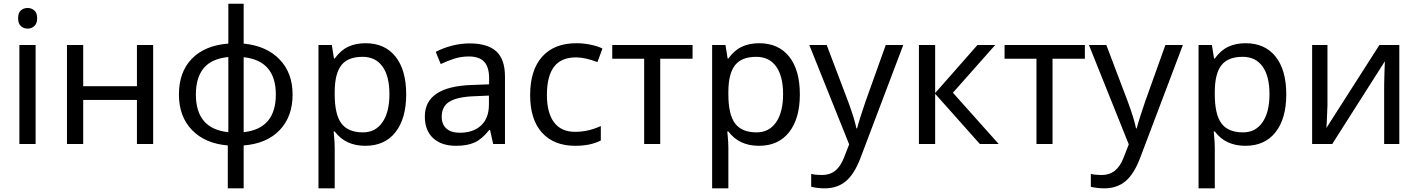

<svg xmlns="http://www.w3.org/2000/svg" viewBox="-20 -780 7686 1040"><path d="M172.9 0H85V-536.1H172.9ZM78.1 -681.2Q78.1 -710.4 93 -723.6Q107.9 -736.8 129.9 -736.8Q150.4 -736.8 165.8 -723.6Q181.2 -710.4 181.2 -681.2Q181.2 -652.3 165.8 -638.7Q150.4 -625 129.9 -625Q107.9 -625 93 -638.7Q78.1 -652.3 78.1 -681.2Z M430.7 -536.1V-313H721.7V-536.1H809.6V0H721.7V-238.8H430.7V0H342.8V-536.1Z M1564.9 -268.1Q1564.9 -148.4 1494.9 -75.2Q1424.8 -2 1299.8 7.8V240.2H1213.9V7.8Q1090.8 -2.4 1020 -75.7Q949.2 -148.9 949.2 -268.1Q949.2 -390.1 1019.5 -462.2Q1089.8 -534.2 1216.8 -543.9V-759.8H1299.8V-543.9Q1423.3 -531.7 1494.1 -458.5Q1564.9 -385.3 1564.9 -268.1ZM1041 -268.1Q1041 -82 1216.8 -64V-471.2Q1125 -461.9 1083 -410.4Q1041 -358.9 1041 -268.1ZM1474.1 -268.1Q1474.1 -451.2 1299.8 -470.2V-64Q1474.1 -83 1474.1 -268.1Z M1959 9.8Q1851.1 9.8 1793 -67.9H1787.1L1789.1 -47.9Q1793 -9.8 1793 20V240.2H1705.1V-536.1H1777.3L1789.1 -462.9H1793Q1824.2 -506.8 1865.2 -526.4Q1906.2 -545.9 1960 -545.9Q2064.5 -545.9 2122.3 -473.4Q2180.2 -400.9 2180.2 -269Q2180.2 -137.7 2122.1 -64Q2064 9.8 1959 9.8ZM1944.3 -472.2Q1864.7 -472.2 1829.3 -427.2Q1793.9 -382.3 1793 -286.1V-269Q1793 -160.2 1829.1 -111.6Q1865.2 -63 1946.3 -63Q2013.7 -63 2051.5 -117.7Q2089.4 -172.4 2089.4 -270Q2089.4 -368.2 2051.5 -420.2Q2013.7 -472.2 1944.3 -472.2Z M2651.4 0 2634.3 -76.2H2630.4Q2590.3 -25.9 2550.5 -8.1Q2510.7 9.8 2450.2 9.8Q2371.1 9.8 2326.2 -31.7Q2281.2 -73.2 2281.2 -148.9Q2281.2 -312 2538.6 -319.8L2629.4 -323.2V-355Q2629.4 -416 2603 -445.1Q2576.7 -474.1 2518.6 -474.1Q2476.1 -474.1 2438.2 -461.4Q2400.4 -448.7 2367.2 -433.1L2340.3 -499Q2380.9 -520.5 2428.7 -532.7Q2476.6 -544.9 2523.4 -544.9Q2620.6 -544.9 2668 -502Q2715.3 -459 2715.3 -365.2V0ZM2470.2 -61Q2543.9 -61 2586.2 -100.8Q2628.4 -140.6 2628.4 -213.9V-262.2L2549.3 -258.8Q2457 -255.4 2414.8 -229.5Q2372.6 -203.6 2372.6 -147.9Q2372.6 -106 2398.2 -83.5Q2423.8 -61 2470.2 -61Z M3096.2 9.8Q2980.5 9.8 2916 -61.3Q2851.6 -132.3 2851.6 -265.1Q2851.6 -399.9 2916.7 -472.9Q2981.9 -545.9 3102.5 -545.9Q3141.6 -545.9 3179.9 -537.8Q3218.3 -529.8 3243.2 -517.1L3216.3 -443.8Q3148.4 -469.2 3100.6 -469.2Q3019.5 -469.2 2981 -418.2Q2942.4 -367.2 2942.4 -266.1Q2942.4 -168.9 2981 -117.4Q3019.5 -65.9 3095.2 -65.9Q3166 -65.9 3234.4 -97.2V-19Q3178.7 9.8 3096.2 9.8Z M3731.4 -461.9H3556.2V0H3469.2V-461.9H3296.4V-536.1H3731.4Z M4091.3 9.8Q3983.4 9.8 3925.3 -67.9H3919.4L3921.4 -47.9Q3925.3 -9.8 3925.3 20V240.2H3837.4V-536.1H3909.7L3921.4 -462.9H3925.3Q3956.5 -506.8 3997.6 -526.4Q4038.6 -545.9 4092.3 -545.9Q4196.8 -545.9 4254.6 -473.4Q4312.5 -400.9 4312.5 -269Q4312.5 -137.7 4254.4 -64Q4196.3 9.8 4091.3 9.8ZM4076.7 -472.2Q3997.1 -472.2 3961.7 -427.2Q3926.3 -382.3 3925.3 -286.1V-269Q3925.3 -160.2 3961.4 -111.6Q3997.6 -63 4078.6 -63Q4146 -63 4183.8 -117.7Q4221.7 -172.4 4221.7 -270Q4221.7 -368.2 4183.8 -420.2Q4146 -472.2 4076.7 -472.2Z M4363.8 -536.1H4458L4573.7 -231Q4610.4 -131.3 4618.7 -85H4622.6Q4627 -103 4642.6 -152.6Q4658.2 -202.1 4668.9 -231.9L4777.8 -536.1H4872.6L4641.6 74.2Q4607.9 163.1 4561.5 201.7Q4515.1 240.2 4446.8 240.2Q4410.2 240.2 4374 231.9V162.1Q4398.4 168 4432.6 168Q4474.6 168 4503.9 144.8Q4533.2 121.6 4551.8 73.2L4579.6 2Z M5274.4 -536.1H5370.6L5141.6 -277.8L5389.6 0H5287.6L5045.4 -272V0H4957.5V-536.1H5045.4V-275.9Z M5856.4 -461.9H5681.2V0H5594.2V-461.9H5421.4V-536.1H5856.4Z M5878.4 -536.1H5972.7L6088.4 -231Q6125 -131.3 6133.3 -85H6137.2Q6141.6 -103 6157.2 -152.6Q6172.9 -202.1 6183.6 -231.9L6292.5 -536.1H6387.2L6156.2 74.2Q6122.6 163.1 6076.2 201.7Q6029.8 240.2 5961.4 240.2Q5924.8 240.2 5888.7 231.9V162.1Q5913.1 168 5947.3 168Q5989.3 168 6018.6 144.8Q6047.9 121.6 6066.4 73.2L6094.2 2Z M6726.1 9.8Q6618.2 9.8 6560.1 -67.9H6554.2L6556.2 -47.9Q6560.1 -9.8 6560.1 20V240.2H6472.2V-536.1H6544.4L6556.2 -462.9H6560.1Q6591.3 -506.8 6632.3 -526.4Q6673.3 -545.9 6727.1 -545.9Q6831.5 -545.9 6889.4 -473.4Q6947.3 -400.9 6947.3 -269Q6947.3 -137.7 6889.2 -64Q6831.1 9.8 6726.1 9.8ZM6711.4 -472.2Q6631.8 -472.2 6596.4 -427.2Q6561 -382.3 6560.1 -286.1V-269Q6560.1 -160.2 6596.2 -111.6Q6632.3 -63 6713.4 -63Q6780.8 -63 6818.6 -117.7Q6856.4 -172.4 6856.4 -270Q6856.4 -368.2 6818.6 -420.2Q6780.8 -472.2 6711.4 -472.2Z M7170.4 -536.1V-209L7166.5 -114.3L7164.6 -86.9L7451.7 -536.1H7559.6V0H7477.5V-315.9L7479 -383.8L7481.4 -448.2L7196.3 0H7087.4V-536.1Z"/></svg>

Font: NotoPenekeko
Style: Regular
Weight: 400
Designer: Monotype Design team
Foundry: Monotype Imaging Inc.
Version: Version 1.04